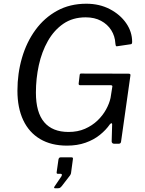

<svg xmlns="http://www.w3.org/2000/svg" viewBox="-20 -772 779 1031"><path d="M339.6 10Q255.2 10 195.6 -25.3Q136 -60.6 104.8 -126.6Q73.6 -192.7 73.6 -284.8Q73.6 -377.8 98.2 -461.9Q122.7 -546.1 170.5 -611.4Q218.2 -676.8 286.9 -714.4Q355.5 -752 443.6 -752Q513.8 -752 569.5 -723.1Q625.2 -694.1 657.3 -647.8Q689.5 -601.5 689.6 -547.4Q689.6 -535.7 683.5 -534.7L608 -523.5Q603.7 -522.5 602.2 -526.1Q600.6 -529.7 599.5 -539.2Q597.4 -578 577.5 -609.7Q557.6 -641.3 522.7 -660.1Q487.9 -678.9 440.1 -678.9Q370.4 -678.9 320.2 -644.4Q270.1 -609.9 237.2 -552Q204.3 -494.1 188.5 -422Q172.8 -349.9 172.8 -274.7Q172.8 -168.3 217.4 -115.8Q262 -63.4 347.8 -63.4Q397.6 -63.4 436.4 -80.5Q475.2 -97.6 503.6 -124.8Q532 -152.1 549.6 -184.2Q567.2 -216.3 573.6 -246.1L582.9 -304.8Q586.1 -314.5 573.6 -314.5H410.2Q401.4 -314.5 402.4 -324L407.9 -369.8Q408.9 -377 414.8 -377L670.1 -376.4Q676.4 -376.4 678.9 -373.9Q681.5 -371.3 680.2 -365.6L630 -11.1Q628.7 0 616.4 0H594.4Q581 0 579.6 -11.9L582.2 -105Q581.8 -110.5 578.3 -110.3Q574.9 -110 569.8 -104.2Q549.1 -74.1 516.3 -47.7Q483.6 -21.3 439.3 -5.7Q395.1 10 339.6 10ZM274.7 238.8Q271.1 238.8 270.6 235.9Q270.1 233.1 272.9 229.3L309.2 175.8Q313.2 169.2 312.2 165.3Q311.2 161.4 306.1 161.4H292Q286.9 161.4 285.1 159.2Q283.4 157 284.6 150.1L293.9 84.7Q296.2 72.9 305.4 72.9H364.4Q372.7 72.9 371.7 81.1L361.2 158.8Q359.2 165.2 356.4 169.4L310.9 228.4Q306.8 233.3 303 236Q299.2 238.8 291.8 238.8Z"/></svg>

Font: Libre Franklin Thin
Style: Italic
Weight: 100
Italic angle: -8°
Designer: Pablo Impallari, Rodrigo Fuenzalida, Nhung Nguyen
Foundry: Impallari Type
Version: Version 3.000